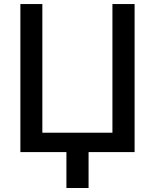

<svg xmlns="http://www.w3.org/2000/svg" viewBox="-20 -747 761 943"><path d="M80.1 0V-727.1H188V-95.2H532.2V-727.1H641.1V0H415V176.3H306.2V0Z"/></svg>

Font: Interop Med
Style: Regular
Weight: 500
Designer: Rasmus Andersson, Google, Jang Haemin
Foundry: jhaemin
Version: Version 1.007